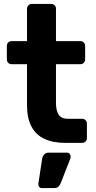

<svg xmlns="http://www.w3.org/2000/svg" viewBox="-20 -730 488 981"><path d="M313 0Q251 0 207 -20.5Q163 -41 140.5 -84Q118 -127 118 -192V-402H40Q29 -402 22 -409Q15 -416 15 -427V-495Q15 -506 22 -513Q29 -520 40 -520H118V-685Q118 -696 125.5 -703Q133 -710 143 -710H241Q252 -710 259 -703Q266 -696 266 -685V-520H391Q401 -520 408 -513Q415 -506 415 -495V-427Q415 -416 408 -409Q401 -402 391 -402H266V-204Q266 -166 279.5 -144.5Q293 -123 327 -123H400Q410 -123 417 -116Q424 -109 424 -99V-25Q424 -14 417 -7Q410 0 400 0ZM194 231Q185 231 180 224.5Q175 218 176 209L195 83Q197 70 205 60Q213 50 229 50H323Q331 50 336 56Q341 62 341 69Q341 76 339 81L291 204Q287 214 279.5 222.5Q272 231 256 231Z"/></svg>

Font: Rubik SemiBold
Style: Regular
Weight: 600
Designer: Hubert and Fischer
Foundry: Hubert and Fischer
Version: Version 2.300;gftools[0.9.30]